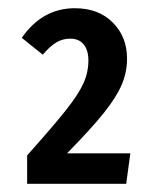

<svg xmlns="http://www.w3.org/2000/svg" viewBox="-20 -768 372 467"><path d="M289 -626Q289 -593 276.5 -563Q264 -533 233.5 -494.5Q203 -456 143 -395H297L287 -321H46V-390Q112 -464 141.5 -501.5Q171 -539 183 -565.5Q195 -592 195 -621Q195 -646 183.5 -660Q172 -674 151 -674Q132 -674 116.5 -664.5Q101 -655 84 -635L33 -676Q83 -748 162 -748Q220 -748 254.5 -713Q289 -678 289 -626Z"/></svg>

Font: Fira Sans Compressed Medium
Style: Regular
Weight: 500
Width: 1
Designer: bBox Type GmbH & Carrois Corporate GbR & Edenspiekermann AG
Foundry: bBox Type GmbH & Carrois Corporate GbR & Edenspiekermann AG
Version: Version 4.301